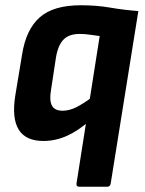

<svg xmlns="http://www.w3.org/2000/svg" viewBox="-20 -525 551 730"><path d="M282 185Q269 185 271 172L359 -388Q342 -390 322.5 -393Q303 -396 283 -396Q243 -396 222 -375Q201 -354 193 -308L174 -183Q167 -143 177.5 -123.5Q188 -104 218 -104Q244 -104 271.5 -118Q299 -132 336 -160L323 -68Q278 -28 234.5 -8.5Q191 11 145 11Q11 11 38 -161L64 -318Q79 -413 131 -459Q183 -505 287 -505Q348 -505 399.5 -496Q451 -487 506 -483L401 172Q399 185 388 185Z"/></svg>

Font: Sofia Sans Semi Condensed ExtraBold
Style: Italic
Weight: 800
Italic angle: -9°
Version: Version 4.100